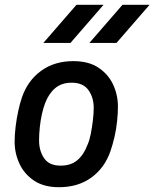

<svg xmlns="http://www.w3.org/2000/svg" viewBox="-20 -770 644 801"><path d="M226 11Q163 11 122 -16.5Q81 -44 61 -87.5Q41 -131 41 -179Q41 -207 45 -240.5Q49 -274 56 -306.5Q63 -339 72 -365Q96 -434 151.5 -474.5Q207 -515 286 -515Q350 -515 391 -487.5Q432 -460 452 -417Q472 -374 472 -325Q472 -298 468.5 -264Q465 -230 457.5 -198Q450 -166 441 -140Q417 -70 361.5 -29.5Q306 11 226 11ZM233 -79Q276 -79 303 -102Q330 -125 345 -166Q353 -183 358.5 -210.5Q364 -238 367.5 -267.5Q371 -297 371 -320Q371 -363 349 -394Q327 -425 279 -425Q237 -425 210 -402Q183 -379 168 -339Q161 -321 155 -294.5Q149 -268 146 -239Q143 -210 143 -184Q143 -141 164 -110Q185 -79 233 -79ZM161 -591 299 -750H412L274 -591ZM353 -591 491 -750H604L466 -591Z"/></svg>

Font: Finlandica Medium
Style: Italic
Weight: 500
Italic angle: -8°
Designer: Niklas Ekholm, Juho Hiilivirta, Jaakko Suomalainen
Foundry: Helsinki Type Studio
Version: Version 1.063